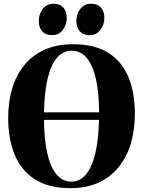

<svg xmlns="http://www.w3.org/2000/svg" viewBox="-20 -989 762 1022"><path d="M355 12.5Q238 12.5 164.8 -35Q91.5 -82.5 57.5 -167.2Q23.5 -252 23.5 -361.5Q23.5 -447 45 -518.5Q66.5 -590 109.8 -642.8Q153 -695.5 217.8 -724.5Q282.5 -753.5 369 -753.5Q485 -753.5 557.8 -707Q630.5 -660.5 664.2 -577.2Q698 -494 698 -384.5Q698 -299 676.8 -226.8Q655.5 -154.5 612.5 -100.8Q569.5 -47 505.2 -17.2Q441 12.5 355 12.5ZM360.5 -22Q404.5 -22 436.5 -59.2Q468.5 -96.5 486.5 -169.8Q504.5 -243 507 -351H214Q215 -250.5 231 -176.8Q247 -103 279.2 -62.5Q311.5 -22 360.5 -22ZM214 -391H507.5Q507 -493 491 -566.2Q475 -639.5 443 -679.2Q411 -719 362 -719Q317 -719 284.5 -682.8Q252 -646.5 234.2 -573.5Q216.5 -500.5 214 -391ZM256.5 -802Q222.5 -802 204.5 -822.5Q186.5 -843 186.5 -877Q186.5 -914 207.5 -941.5Q228.5 -969 264.5 -969H265.5Q299.5 -969 317.5 -948.2Q335.5 -927.5 335.5 -894Q335.5 -859 314.8 -830.5Q294 -802 257.5 -802ZM456.5 -802Q422.5 -802 404.5 -822.5Q386.5 -843 386.5 -877Q386.5 -914 407.5 -941.5Q428.5 -969 464.5 -969H465.5Q499.5 -969 517.5 -948.2Q535.5 -927.5 535.5 -894Q535.5 -859 514.8 -830.5Q494 -802 457.5 -802Z"/></svg>

Font: Merriweather 120pt ExtraBold
Style: Regular
Weight: 800
Version: Version 2.100